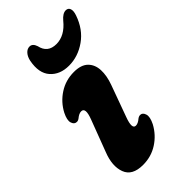

<svg xmlns="http://www.w3.org/2000/svg" viewBox="-211 -708 774 774"><g transform="rotate(-45 176.5 -321.0)"><path d="M205.5 -123Q218 -123 233 -136Q241 -142 249 -141.5Q261.5 -141 266.8 -124.5Q272 -108 257.5 -79Q236 -39 198.5 -14.8Q161 9.5 114 9.5Q52.5 9.5 36.8 -33Q21 -75.5 44.5 -134.5L95 -268Q115 -320 90 -320Q77.5 -320 62 -307Q54 -301 46.5 -302Q33.5 -302.5 28.5 -318.8Q23.5 -335 38 -364Q59 -404 96.8 -428.5Q134.5 -453 181.5 -453Q222.5 -453 242.5 -433.2Q262.5 -413.5 264 -381Q265.5 -348.5 251 -309L202.5 -175.5Q183 -123 205.5 -123ZM211.5 -582Q259 -582 297.5 -629.5Q316.5 -652 334 -652Q347.5 -652 351.8 -640Q356 -628 349 -608Q328.5 -548.5 283 -516.5Q237.5 -484.5 186 -484.5Q134.5 -484.5 106 -516.8Q77.5 -549 89 -609Q93 -628.5 103.5 -640.2Q114 -652 127.5 -652Q144.5 -652 152 -629.5Q162 -582 211.5 -582Z"/></g></svg>

Font: Fraunces 144pt S100
Style: Bold Italic
Weight: 700
Italic angle: -16°
Version: Version 1.000; ttfautohint (v1.8.3)